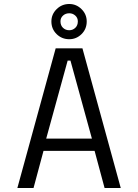

<svg xmlns="http://www.w3.org/2000/svg" viewBox="-20 -942 690 962"><path d="M585 0H504L454 -186H198L148 0H67L259 -700H393ZM319 -638.5 211.5 -247.5H440.5L333 -638.5ZM327 -745.5Q290 -745.5 263.8 -771Q237.5 -796.5 237.5 -834.5Q237.5 -870.5 263.8 -896.2Q290 -922 327 -922Q362.5 -922 388.5 -896.2Q414.5 -870.5 414.5 -834.5Q414.5 -796.5 388.5 -771Q362.5 -745.5 327 -745.5ZM327 -790.5Q344.5 -790.5 357.2 -802.5Q370 -814.5 370 -835Q370 -852.5 357.2 -864Q344.5 -875.5 327 -875.5Q308.5 -875.5 295.8 -864Q283 -852.5 283 -835Q283 -814.5 295.8 -802.5Q308.5 -790.5 327 -790.5Z"/></svg>

Font: Trispace Light
Style: Regular
Weight: 300
Designer: Tyler Finck
Foundry: Etcetera Type Company
Version: Version 1.210; ttfautohint (v1.8.3)